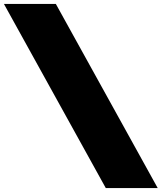

<svg xmlns="http://www.w3.org/2000/svg" viewBox="-20 -820 825 980"><path d="M520 140 0 -800H265L785 140Z"/></svg>

Font: Imperial One
Style: Regular
Weight: 400
Designer: Jovanny Lemonad
Foundry: Jovanny Lemonad
Version: Version 1.000